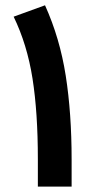

<svg xmlns="http://www.w3.org/2000/svg" viewBox="-20 -688 349 708"><path d="M244.1 0H119.6V-101.1Q119.6 -272.9 99.9 -398.4Q80.1 -523.9 30.3 -626.5L146 -668.5Q200.7 -547.4 222.4 -408.9Q244.1 -270.5 244.1 -99.6Z"/></svg>

Font: Vazirmatn FD NL
Style: Bold
Weight: 700
Designer: Saber Rastikerdar
Foundry: Saber Rastikerdar
Version: Version 33.003